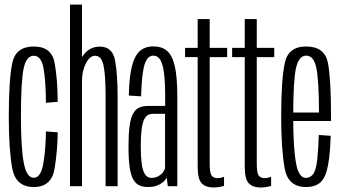

<svg xmlns="http://www.w3.org/2000/svg" viewBox="-20 -805 1479 830"><path d="M126 3.5Q203 3.5 216 -76.5Q229 -156.5 229.5 -233L178.5 -237Q178 -162.5 167.5 -99.5Q157 -36.5 126 -36.5Q95 -36.5 82.8 -101Q70.5 -165.5 70.5 -299.5Q70.5 -454.5 82.2 -509.2Q94 -564 126 -564Q158 -564 168 -510.8Q178 -457.5 178.5 -360.5L229.5 -365Q229 -463 216 -533.5Q203 -604 126 -604Q47.5 -604 32.8 -531.5Q18 -459 18 -299.5Q18 -160 32.8 -78.2Q47.5 3.5 126 3.5Z M282.5 0H334.5V-785H282.5ZM436.5 0H488.5V-383.5Q488.5 -483.5 477.5 -543.5Q466.5 -603.5 411.5 -603.5Q366 -603.5 338.2 -563.8Q310.5 -524 310.5 -473.5L334.5 -457Q334.5 -497 351 -530.5Q367.5 -564 391.5 -564Q418.5 -564 427.5 -522.2Q436.5 -480.5 436.5 -386Z M621.5 3.5Q638.5 3.5 651.8 -0.5Q665 -4.5 675 -10.8Q685 -17 691.5 -24Q698 -31 700.5 -38L705.5 0H746.5V-385.5Q746.5 -471 735.8 -518.2Q725 -565.5 702.2 -585Q679.5 -604.5 642.5 -604.5Q617.5 -604.5 598.2 -594.2Q579 -584 566 -560.5Q553 -537 545.5 -495.8Q538 -454.5 537 -392L590 -388.5Q592 -456 598 -494.2Q604 -532.5 615 -548.5Q626 -564.5 642.5 -564.5Q660.5 -564.5 671.8 -548Q683 -531.5 688.5 -492.5Q694 -453.5 694 -385.5V-347H620Q597.5 -347 581.2 -339.5Q565 -332 555 -313.2Q545 -294.5 540.2 -260.5Q535.5 -226.5 535.5 -172.5Q535.5 -116.5 540.5 -81.8Q545.5 -47 556.5 -28.5Q567.5 -10 583.5 -3.2Q599.5 3.5 621.5 3.5ZM635 -36Q625 -36 616.5 -41.5Q608 -47 601.5 -61.8Q595 -76.5 591.8 -103.5Q588.5 -130.5 588.5 -175Q588.5 -218 592.2 -245.8Q596 -273.5 602.8 -287.8Q609.5 -302 619.2 -307.5Q629 -313 641 -313H693.5V-77.5Q691.5 -69 683.8 -59.2Q676 -49.5 663.8 -42.8Q651.5 -36 635 -36Z M902 5.5Q926 5.5 948.5 -1.5V-41Q935 -35 920 -35Q903 -35 894.8 -46.2Q886.5 -57.5 886.5 -98.5V-558H962V-598H886.5V-722.5H834.5V-598H780V-558H834.5V-84.5Q834.5 -29.5 852.5 -12Q870.5 5.5 902 5.5Z M1105.5 5.5Q1129.5 5.5 1152 -1.5V-41Q1138.5 -35 1123.5 -35Q1106.5 -35 1098.2 -46.2Q1090 -57.5 1090 -98.5V-558H1165.5V-598H1090V-722.5H1038V-598H983.5V-558H1038V-84.5Q1038 -29.5 1056 -12Q1074 5.5 1105.5 5.5Z M1302.5 3.5V-36Q1270.5 -36 1259.5 -101.5Q1247.5 -166 1247.5 -301Q1247.5 -456.5 1259.5 -510.5Q1272 -564.5 1303.5 -564.5Q1337 -564.5 1347.5 -511Q1358.5 -459 1359 -318.5H1240.5V-282H1411Q1411 -292 1411 -301Q1411 -463 1397.5 -534Q1383 -604 1303.5 -604Q1225.5 -604 1211 -532Q1195.5 -460 1195.5 -301Q1195.5 -164.5 1210 -80Q1224 3.5 1302.5 3.5ZM1302.5 -36V3.5Q1343 3.5 1365.5 -17Q1388 -37 1398 -90Q1407.5 -142.5 1409.5 -218L1358 -221.5Q1356.5 -164 1351.5 -115.5Q1346 -67.5 1333 -51.5Q1320.5 -36 1302.5 -36Z"/></svg>

Font: Anybody ExtraCondensed Light
Style: Regular
Weight: 300
Width: 2
Version: Version 1.113;gftools[0.9.25]